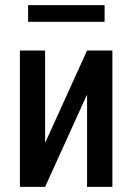

<svg xmlns="http://www.w3.org/2000/svg" viewBox="-20 -724 513 744"><path d="M317.4 -528.3H415.5V0H317.4V-354L315.9 -354.5L154.8 0H57.1V-528.3H154.8V-173.8L156.2 -173.3ZM385.3 -639.6H88.9V-704.1H385.3Z"/></svg>

Font: Franco
Style: Regular
Weight: 400
Designer: Google
Version: Version 1.200311; 2013